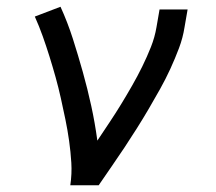

<svg xmlns="http://www.w3.org/2000/svg" viewBox="-20 -548 640 568"><path d="M188 0Q193 -34 191 -66.5Q189 -99 184.5 -131Q180 -163 173.5 -194.5Q167 -226 160 -257.5Q153 -289 144.5 -319.5Q136 -350 126.5 -380.5Q117 -411 106.5 -440.5Q96 -470 83 -499L159 -528Q180 -482 195.5 -433.5Q211 -385 225 -335Q239 -285 250 -234.5Q261 -184 268 -132Q286 -159 304 -186Q322 -213 338.5 -240Q355 -267 371 -295Q387 -323 401 -351.5Q415 -380 426.5 -409Q438 -438 443 -468L452 -520H535L526 -468Q521 -436 509.5 -405.5Q498 -375 484 -344.5Q470 -314 453.5 -284.5Q437 -255 420 -226Q403 -197 385 -168.5Q367 -140 348.5 -112Q330 -84 310.5 -56Q291 -28 272 0Z"/></svg>

Font: Iosevka Etoile
Style: Italic
Weight: 400
Italic angle: -9°
Designer: Belleve Invis
Foundry: Belleve Invis
Version: Version 22.1.2; ttfautohint (v1.8.4)